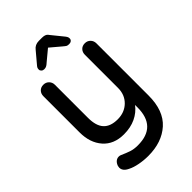

<svg xmlns="http://www.w3.org/2000/svg" viewBox="-272 -826 1123 1123"><g transform="rotate(-45 289.5 -264.5)"><path d="M509 -481V-49Q509 76 440 138Q371 200 258 200Q221 200 185 193Q149 186 126 174Q89 157 89 128Q89 123 91 115Q97 98 108 89Q119 80 133 80Q141 80 148 83Q179 97 203 105Q227 113 259 113Q414 113 414 -46V-66Q387 -30 344.5 -10Q302 10 247 10Q164 10 117.5 -43Q71 -96 71 -182V-481Q71 -502 84 -515.5Q97 -529 118 -529Q139 -529 152.5 -515Q166 -501 166 -481V-207Q166 -141 195 -109.5Q224 -78 283 -78Q340 -78 377 -114Q414 -150 414 -207V-481Q414 -502 427 -515.5Q440 -529 461 -529Q482 -529 495.5 -515Q509 -501 509 -481ZM419 -611Q419 -602 412 -596Q405 -590 394 -590Q381 -590 375 -593.5Q369 -597 355 -609L291 -663L226 -609Q223 -606 215.5 -600Q208 -594 201.5 -591.5Q195 -589 186 -589Q176 -589 169 -595.5Q162 -602 162 -610Q162 -618 164 -623Q166 -628 172 -635L231 -705Q249 -729 281 -729H308Q324 -729 334 -724Q344 -719 353 -705L409 -636Q415 -628 417 -623Q419 -618 419 -611Z"/></g></svg>

Font: Quicksand Medium
Style: Regular
Weight: 500
Designer: Andrew Paglinawan
Foundry: Andrew Paglinawan
Version: Version 3.000